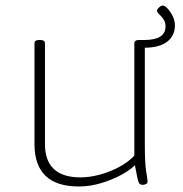

<svg xmlns="http://www.w3.org/2000/svg" viewBox="-20 -670 665 696"><path d="M266 6Q105 6 105 -148V-513Q105 -525 122 -525H126Q143 -525 143 -513V-148Q143 -27 272 -27Q305 -27 342 -37Q379 -47 412.5 -65Q446 -83 467 -106V-513Q467 -525 484 -525H489Q505 -525 505 -513V-150Q505 -76 510 -47.5Q515 -19 515 -12Q515 -6 509.5 -3Q504 0 497 0Q490 0 486 -4Q482 -8 478.5 -23Q475 -38 469 -71Q451 -53 418.5 -35.5Q386 -18 346 -6Q306 6 266 6ZM503 -497 484 -525H503Q580 -525 580 -574Q580 -590 572.5 -600.5Q565 -611 557 -618.5Q549 -626 549 -631Q549 -636 556.5 -643Q564 -650 570 -650Q577 -650 587.5 -639Q598 -628 606 -611.5Q614 -595 614 -578Q614 -540 585.5 -518.5Q557 -497 503 -497Z"/></svg>

Font: Asap Semi Expanded Thin
Style: Regular
Weight: 100
Width: 6
Designer: Pablo Cosgaya
Foundry: Omnibus-Type
Version: Version 3.001; ttfautohint (v1.8.4.7-5d5b)